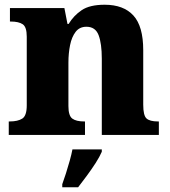

<svg xmlns="http://www.w3.org/2000/svg" viewBox="-20 -570 716 811"><path d="M17 0V-57H21Q55 -57 74 -69Q93 -81 93 -125V-415Q93 -456 76 -467.5Q59 -479 26 -479H22V-536H252L265 -469H270Q291 -504 325 -527Q359 -550 422 -550Q502 -550 543.5 -504.5Q585 -459 585 -358V-128Q585 -82 599 -69.5Q613 -57 647 -57H651V0H410V-322Q410 -386 396.5 -421.5Q383 -457 345 -457Q316 -457 299.5 -435.5Q283 -414 276 -379.5Q269 -345 269 -305V-122Q269 -81 285.5 -69Q302 -57 335 -57H339V0ZM243 208Q250 189 258.5 162.5Q267 136 274.5 109Q282 82 286 61H410V71Q401 92 384 118.5Q367 145 347 172Q327 199 310 221H243Z"/></svg>

Font: Noto Serif Georgian ExtraBold
Style: Regular
Weight: 800
Designer: Monotype Design Team, Akaki Razmadze
Foundry: Google LLC
Version: Version 2.003; ttfautohint (v1.8.4.7-5d5b)